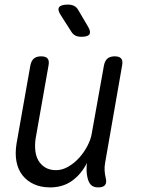

<svg xmlns="http://www.w3.org/2000/svg" viewBox="-20 -805 640 835"><path d="M408 10Q387 10 376.5 0Q366 -10 361 -30Q357 -46 356.5 -62.5Q356 -79 358 -96Q333 -47 293 -18.5Q253 10 198 10Q158 10 127.5 -4Q97 -18 77.5 -43Q58 -68 51.5 -103Q45 -138 52 -181L112 -520Q116 -541 127.5 -550.5Q139 -560 159 -560Q179 -560 187 -550.5Q195 -541 191 -520L135 -203Q131 -176 133.5 -151Q136 -126 147 -107Q158 -88 177 -76.5Q196 -65 224 -65Q251 -65 277.5 -80.5Q304 -96 325 -119.5Q346 -143 360.5 -171Q375 -199 379 -224L432 -520Q436 -541 447.5 -550.5Q459 -560 479 -560Q499 -560 507 -550.5Q515 -541 511 -520L437 -96Q434 -80 435 -63Q436 -46 440 -30Q445 -10 436.5 0Q428 10 408 10ZM291 -666 245 -738Q229 -762 237 -773.5Q245 -785 275 -785Q291 -785 302 -779.5Q313 -774 320 -762L363 -689Q376 -667 369 -656Q362 -645 334 -645Q319 -645 308.5 -650Q298 -655 291 -666Z"/></svg>

Font: Maple Mono NL Light
Style: Italic
Weight: 300
Italic angle: -10°
Monospace: yes
Designer: subframe7536
Version: Version 7.000